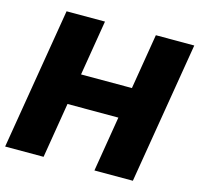

<svg xmlns="http://www.w3.org/2000/svg" viewBox="-105 -840 989 953"><g transform="rotate(15 389.0 -363.5)"><path d="M1.4 0 122.2 -727.3H319.6L272.7 -443.2H534.1L581 -727.3H778.4L657.7 0H460.2L507.1 -284.1H245.7L198.9 0Z"/></g></svg>

Font: Inter UI Black
Style: Italic
Weight: 900
Italic angle: -9.39999°
Designer: Rasmus Andersson
Foundry: rsms
Version: 3.2;8d6f07862